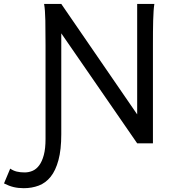

<svg xmlns="http://www.w3.org/2000/svg" viewBox="-123 -733 899 982"><path d="M190.4 -562.5V-46.4Q190.4 32.7 176 85.9Q161.6 139.2 136.2 170.9Q110.8 202.6 75.4 216.1Q40 229.5 -1.5 229.5Q-29.3 229.5 -53 223.9Q-76.7 218.3 -102.5 205.1L-70.8 129.4Q-55.2 140.1 -37.6 144.5Q-20 148.9 3.4 148.9Q24.4 148.9 43.7 140.6Q63 132.3 77.6 112.5Q92.3 92.8 101.1 59.8Q109.9 26.9 109.9 -22V-500.5Q109.9 -572.8 108.9 -628.2Q107.9 -683.6 102.5 -712.9H190.4L578.6 -147.9V-712.9H666.5Q664.1 -698.2 662.6 -676.8Q661.1 -655.3 660.4 -628.2Q659.7 -601.1 659.4 -568.8Q659.2 -536.6 659.2 -500.5V0H578.6Z"/></svg>

Font: Andika
Style: Regular
Weight: 400
Designer: Victor Gaultney, Annie Olsen, Julie Remington, Don Collingsworth, Eric Hays
Foundry: SIL International
Version: Version 1.001